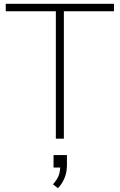

<svg xmlns="http://www.w3.org/2000/svg" viewBox="-20 -725 630 1004"><path d="M272 0V-666H10V-705H576V-666H314V0ZM283 259 257 239Q280 213 287.5 191Q295 169 295 144L310 151H260V86H330V140Q330 174 318 204.5Q306 235 283 259Z"/></svg>

Font: Mulish ExtraLight ExtraLight
Style: Regular
Weight: 250
Version: Version 3.603